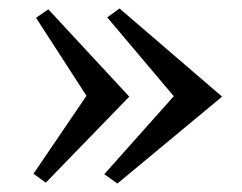

<svg xmlns="http://www.w3.org/2000/svg" viewBox="-20 -487 570 453"><path d="M88 -56 59 -77 184 -261 65 -445 94 -465 285 -259ZM257 -54 226 -76 390 -260 233 -446 262 -467 504 -259Z"/></svg>

Font: PT Serif Caption
Style: Regular
Weight: 400
Designer: A.Korolkova, O.Umpeleva, V.Yefimov
Foundry: ParaType Ltd
Version: Version 1.000W OFL